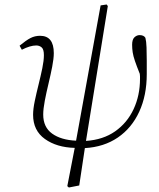

<svg xmlns="http://www.w3.org/2000/svg" viewBox="-20 -644 706 853"><path d="M286 189 279 183 312 13Q232 11 179.5 -26.5Q127 -64 127 -134Q127 -160 134.5 -195.5Q142 -231 151.5 -269Q161 -307 168 -341Q175 -375 175 -399Q175 -425 165 -433.5Q155 -442 141 -442Q114 -442 77 -423L67 -441Q96 -465 115.5 -475Q135 -485 158 -485Q219 -485 219 -408Q219 -384 212 -348Q205 -312 195.5 -272.5Q186 -233 179 -196.5Q172 -160 172 -135Q172 -79 211.5 -50.5Q251 -22 318 -19L427 -620L454 -624L459 -617L362 -18Q438 -23 491.5 -60.5Q545 -98 573.5 -159Q602 -220 602 -294Q602 -299 602 -304.5Q602 -310 601 -316Q587 -351 579.5 -373Q572 -395 569.5 -411.5Q567 -428 567 -445Q567 -469 577.5 -478.5Q588 -488 600 -488Q619 -488 626 -476Q630 -461 631 -433Q632 -405 632 -374Q632 -343 632 -315Q632 -220 598.5 -147.5Q565 -75 503.5 -33Q442 9 357 14L332 180Z"/></svg>

Font: Source Serif Pro Light
Style: Italic
Weight: 300
Italic angle: -12°
Designer: Frank Grießhammer
Foundry: Adobe Systems Incorporated
Version: Version 3.001;hotconv 1.0.111;makeotfexe 2.5.65597